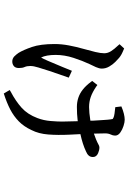

<svg xmlns="http://www.w3.org/2000/svg" viewBox="152 -758 695 1040"><g transform="rotate(90 500.0 -237.5)"><path d="M351 -441Q351 -427 343 -409Q335 -391 326 -373Q309 -337 293 -288Q277 -239 277 -191Q277 -140 291 -112Q298 -123 309 -149Q349 -243 363 -279L400 -262Q356 -137 345 -97Q337 -72 337 -53.5Q337 -35 342.5 -23Q348 -11 348 8Q348 27 337.5 35.5Q327 44 312.5 44Q298 44 286 34Q274 22 266 10Q250 -16 234 -62.5Q218 -109 218 -185Q218 -223 225.5 -262.5Q233 -302 243.5 -339Q254 -376 261 -405.5Q268 -435 268 -454Q268 -473 257 -490.5Q246 -508 226 -529L219 -537L242 -562Q264 -553 273 -548Q284 -542 292.5 -535Q301 -528 315 -514Q329 -500 340 -481Q351 -462 351 -441ZM448 -411Q479 -390 505 -381Q531 -372 559.5 -372Q588 -372 633 -379Q633 -387 633 -395Q631 -424 629.5 -450.5Q628 -477 626 -489L624 -500Q622 -502 615 -505Q603 -510 560 -514L556 -547Q577 -556 595.5 -560.5Q614 -565 628 -565Q642 -565 662 -558.5Q682 -552 696 -542Q714 -530 714 -513Q714 -501 708 -489Q702 -477 702 -459Q702 -441 703 -411Q703 -404 703 -398Q716 -402 734 -409.5Q752 -417 761.5 -422.5Q771 -428 778 -428Q793 -428 809 -421Q830 -412 830 -393Q830 -379 822 -370Q814 -361 799 -355Q761 -337 706 -325Q707 -295 709 -265Q712 -203 708 -151Q704 -99 684 -60Q665 -19 637 8.5Q609 36 572.5 55Q536 74 486 90L467 58L477 52Q528 25 563.5 -7Q599 -39 619 -92Q632 -126 635 -164Q638 -202 638 -225Q638 -250 636 -311L631 -310Q597 -306 559 -306Q506 -306 466 -337Q444 -354 423 -382L418 -389L440 -417Z"/></g></svg>

Font: Early Summer Mincho Screen
Style: Regular
Weight: 400
Designer: GuiWonder
Version: Version 1.002